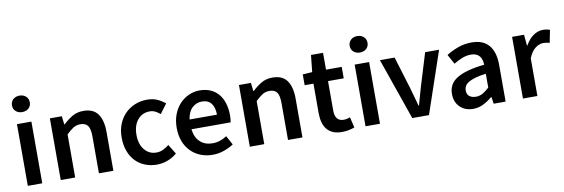

<svg xmlns="http://www.w3.org/2000/svg" viewBox="-53 -1100 4422 1505"><g transform="rotate(-10 2158.0 -348.0)"><path d="M73 0V-491H188V0ZM131 -577Q100 -577 80 -595Q60 -613 60 -642Q60 -671 80 -689.5Q100 -708 131 -708Q162 -708 182 -689.5Q202 -671 202 -642Q202 -613 182 -595Q162 -577 131 -577Z M335 0V-491H430L438 -425H442Q475 -457 513.5 -480Q552 -503 603 -503Q682 -503 718 -452.5Q754 -402 754 -308V0H639V-293Q639 -354 621 -379Q603 -404 562 -404Q530 -404 505.5 -388.5Q481 -373 450 -343V0Z M1100 12Q1050 12 1006.5 -5Q963 -22 931 -55Q899 -88 881 -136Q863 -184 863 -245Q863 -306 883 -354Q903 -402 937 -435Q971 -468 1015.5 -485.5Q1060 -503 1109 -503Q1157 -503 1191.5 -487Q1226 -471 1253 -448L1197 -373Q1177 -390 1157.5 -399.5Q1138 -409 1115 -409Q1055 -409 1018 -364.5Q981 -320 981 -245Q981 -171 1017.5 -126.5Q1054 -82 1112 -82Q1141 -82 1166.5 -94.5Q1192 -107 1213 -124L1260 -48Q1225 -18 1183.5 -3Q1142 12 1100 12Z M1543 12Q1492 12 1448 -5.5Q1404 -23 1371 -56Q1338 -89 1319.5 -136.5Q1301 -184 1301 -245Q1301 -305 1320 -353Q1339 -401 1370.5 -434Q1402 -467 1443 -485Q1484 -503 1527 -503Q1577 -503 1615 -486Q1653 -469 1678.5 -438Q1704 -407 1717 -364Q1730 -321 1730 -270Q1730 -253 1728.5 -238Q1727 -223 1725 -214H1413Q1421 -148 1459.5 -112.5Q1498 -77 1558 -77Q1590 -77 1617.5 -86.5Q1645 -96 1672 -113L1711 -41Q1676 -18 1633 -3Q1590 12 1543 12ZM1412 -292H1630Q1630 -349 1605.5 -381.5Q1581 -414 1530 -414Q1486 -414 1453 -383Q1420 -352 1412 -292Z M1840 0V-491H1935L1943 -425H1947Q1980 -457 2018.5 -480Q2057 -503 2108 -503Q2187 -503 2223 -452.5Q2259 -402 2259 -308V0H2144V-293Q2144 -354 2126 -379Q2108 -404 2067 -404Q2035 -404 2010.5 -388.5Q1986 -373 1955 -343V0Z M2573 12Q2530 12 2500.5 -1Q2471 -14 2452.5 -37.5Q2434 -61 2425.5 -93.5Q2417 -126 2417 -166V-400H2347V-486L2423 -491L2437 -625H2533V-491H2658V-400H2533V-166Q2533 -80 2602 -80Q2615 -80 2628.5 -83Q2642 -86 2653 -91L2673 -6Q2653 1 2627.5 6.5Q2602 12 2573 12Z M2761 0V-491H2876V0ZM2819 -577Q2788 -577 2768 -595Q2748 -613 2748 -642Q2748 -671 2768 -689.5Q2788 -708 2819 -708Q2850 -708 2870 -689.5Q2890 -671 2890 -642Q2890 -613 2870 -595Q2850 -577 2819 -577Z M3133 0 2962 -491H3079L3157 -236Q3167 -200 3177.5 -163Q3188 -126 3198 -88H3202Q3213 -126 3223 -163Q3233 -200 3244 -236L3322 -491H3433L3266 0Z M3617 12Q3552 12 3512 -27.5Q3472 -67 3472 -132Q3472 -171 3488.5 -201.5Q3505 -232 3540.5 -254Q3576 -276 3630.5 -291Q3685 -306 3761 -314Q3760 -333 3755.5 -350.5Q3751 -368 3740.5 -381.5Q3730 -395 3713 -402.5Q3696 -410 3671 -410Q3635 -410 3600.5 -396Q3566 -382 3533 -362L3491 -439Q3532 -465 3583 -484Q3634 -503 3693 -503Q3785 -503 3830.5 -448.5Q3876 -394 3876 -291V0H3781L3773 -54H3769Q3736 -26 3698.5 -7Q3661 12 3617 12ZM3654 -78Q3684 -78 3708.5 -92Q3733 -106 3761 -132V-242Q3711 -236 3677 -226Q3643 -216 3622 -203.5Q3601 -191 3592 -175Q3583 -159 3583 -141Q3583 -108 3603 -93Q3623 -78 3654 -78Z M4014 0V-491H4109L4117 -404H4121Q4147 -452 4184 -477.5Q4221 -503 4260 -503Q4295 -503 4316 -493L4296 -393Q4283 -397 4272 -399Q4261 -401 4245 -401Q4216 -401 4184 -378.5Q4152 -356 4129 -300V0Z"/></g></svg>

Font: TT Toshiba Sans Medium
Style: Regular
Weight: 500
Designer: Paul D. Hunt
Foundry: Toshiba Corporation
Version: Version 2.020;PS 2.000;hotconv 1.0.86;makeotf.lib2.5.63406